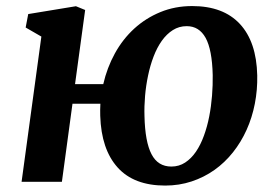

<svg xmlns="http://www.w3.org/2000/svg" viewBox="-20 -588 886 621"><path d="M113.8 -469.7 63 -499 71.3 -542.5 225.6 -567.9 255.4 -555.7 222.7 -315.9H314Q326.2 -369.1 351.6 -415.3Q377 -461.4 414.1 -495.4Q451.2 -529.3 498.5 -548.8Q545.9 -568.4 601.6 -568.4Q702.1 -568.4 755.9 -510.5Q809.6 -452.6 812 -344.2Q813 -297.4 804.2 -252.4Q795.4 -207.5 777.6 -168Q759.8 -128.4 733.4 -95.2Q707 -62 673.6 -38.3Q640.1 -14.6 599.9 -1.2Q559.6 12.2 514.2 12.2Q413.1 12.2 360.4 -46.4Q307.6 -105 304.2 -213.4Q303.7 -223.1 304 -232.9Q304.2 -242.7 304.7 -252.4H214.4L180.2 0H49.8ZM447.3 -212.4Q449.2 -129.4 470 -89.4Q490.7 -49.3 534.2 -49.3Q559.1 -49.3 578.9 -62.3Q598.6 -75.2 613.8 -97.4Q628.9 -119.6 639.6 -149.2Q650.4 -178.7 656.7 -211.4Q663.1 -244.1 665.8 -278.6Q668.5 -313 668 -345.2Q666 -427.7 645 -465.6Q624 -503.4 584 -503.4Q559.1 -503.4 539.1 -490.7Q519 -478 503.4 -456.1Q487.8 -434.1 476.8 -405.3Q465.8 -376.5 459 -344Q452.1 -311.5 449.2 -277.8Q446.3 -244.1 447.3 -212.4Z"/></svg>

Font: Merriweather Bold
Style: Italic
Weight: 700
Italic angle: -7°
Designer: Eben Sorkin ( eben@eyebytes.com )
Foundry: Eben Sorkin ( eben@eyebytes.com )
Version: Version 1.5; ttfautohint (v0.97) -l 13 -r 13 -G 200 -x 24 -f